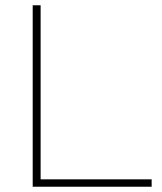

<svg xmlns="http://www.w3.org/2000/svg" viewBox="-20 -708 614 728"><path d="M104 -688H134V0H104ZM120 0V-28H555V0Z"/></svg>

Font: Roundo Variable
Style: Regular
Weight: 200
Designer: Shiva Nallaperumal
Foundry: Indian Type Foundry
Version: Version 2.000